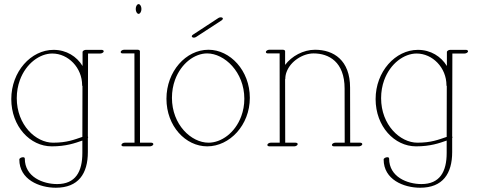

<svg xmlns="http://www.w3.org/2000/svg" viewBox="-20 -694 2305 922"><path d="M478 -447.8C478 -451.7 473.6 -454.6 467.8 -454.6H392.6C385.3 -454.6 377.9 -450.2 376.5 -445.3V-377C348.6 -422.9 298.8 -454.6 237.3 -454.6C128.9 -454.6 34.2 -350.1 34.2 -218.3C34.2 -86.9 124.5 8.8 228.5 8.8C296.9 8.8 339.4 -6.3 375.5 -19V40.5C375.5 130.9 342.3 189.9 254.4 189.9C186.5 189.9 99.1 155.8 99.1 67.4C99.1 62.9 95.2 61 90.4 61C82.8 61 72.8 65.8 72.8 71.8C72.8 168 168.5 207.5 248 207.5C356.4 207.5 401.9 140.1 401.9 36.1V-30.8C403.3 -32.7 403.8 -35.2 402.8 -37.1C402.8 -37.6 402.3 -38.1 401.9 -38.6L402.8 -437H461.4C468.3 -437 478 -441.4 478 -447.8ZM375.5 -36.6C335.9 -23.4 301.8 -8.8 234.9 -8.8C151.9 -8.8 60.5 -93.8 60.5 -222.7C60.5 -253.9 65.9 -282.7 75.2 -308.6C105 -390.6 171.9 -437 231 -437C307.6 -437 374.5 -369.1 374.5 -284.2C374.5 -282.7 375 -281.7 376 -280.8Z M631.8 -650.9C631.8 -638.2 638.2 -627.4 645.5 -627.4C652.8 -627.4 659.2 -638.2 659.2 -650.9C659.2 -663.6 652.8 -674.3 645.5 -674.3C638.2 -674.3 631.8 -663.6 631.8 -650.9ZM559.6 -443.8C559.6 -439.9 563.5 -437.5 569.3 -437.5H625.5L626 -8.8H579.1C572.3 -8.8 565.4 -4.9 563.5 0C561.5 4.9 565.9 8.8 572.8 8.8H699.7C706.5 8.8 716.3 4.4 716.3 -2C716.3 -5.9 711.9 -8.8 706.1 -8.8H652.3L651.9 -448.2C651.9 -451.7 647.5 -455.1 641.6 -455.1H575.7C568.8 -455.1 559.6 -450.7 559.6 -443.8Z M911.1 -513.2C914.6 -513.2 918.5 -514.2 921.9 -516.6L1044.9 -596.7C1048.3 -599.1 1050.3 -602.1 1050.3 -604.5C1050.3 -608.9 1044.9 -610.8 1040 -610.8C1036.6 -610.8 1032.2 -609.9 1029.3 -607.9L906.2 -527.3C902.8 -524.9 900.9 -522.5 900.9 -520C900.9 -515.6 906.2 -513.2 911.1 -513.2ZM1179.7 -224.1C1179.7 -355.5 1085 -455.1 981 -455.1C872.6 -455.1 779.3 -351.1 779.3 -219.7C779.3 -88.4 871.1 8.8 975.1 8.8C1082.5 8.8 1179.7 -92.8 1179.7 -224.1ZM981.4 -8.8C898.4 -8.8 805.7 -95.2 805.7 -224.1C805.7 -255.4 811 -284.2 820.3 -310.1C850.1 -391.1 915.5 -437.5 974.6 -437.5C1057.6 -437.5 1153.3 -348.6 1153.3 -219.7C1153.3 -189.5 1147.9 -161.1 1138.7 -136.2C1108.9 -54.7 1041.5 -8.8 981.4 -8.8Z M1256.8 -443.8C1256.8 -439.9 1260.7 -437.5 1266.6 -437.5H1322.8L1323.2 -8.8H1280.3C1273.4 -8.8 1266.1 -4.9 1264.2 0C1262.2 4.9 1267.1 8.8 1273.9 8.8H1393.1C1399.9 8.8 1407.2 4.9 1409.2 0C1411.1 -4.9 1406.2 -8.8 1399.4 -8.8H1349.6L1349.1 -313C1349.6 -314 1350.1 -314.9 1350.1 -315.9C1350.1 -326.7 1352.1 -337.9 1356 -348.1C1375 -400.4 1434.6 -437.5 1485.8 -437.5C1559.1 -437.5 1634.8 -397 1634.8 -268.6L1635.3 -8.8H1590.3C1583.5 -8.8 1576.2 -4.9 1574.2 0C1572.3 4.9 1577.1 8.8 1584 8.8H1703.1C1710 8.8 1719.7 4.4 1719.7 -2C1719.7 -5.9 1715.3 -8.8 1709.5 -8.8H1661.6L1661.1 -272.9C1661.1 -405.3 1582 -455.1 1492.7 -455.1C1436.5 -455.1 1380.4 -424.3 1349.1 -382.3V-448.2C1349.1 -451.7 1344.7 -455.1 1338.9 -455.1H1272.9C1266.1 -455.1 1256.8 -450.7 1256.8 -443.8Z M2227.5 -447.8C2227.5 -451.7 2223.1 -454.6 2217.3 -454.6H2142.1C2134.8 -454.6 2127.4 -450.2 2126 -445.3V-377C2098.1 -422.9 2048.3 -454.6 1986.8 -454.6C1878.4 -454.6 1783.7 -350.1 1783.7 -218.3C1783.7 -86.9 1874 8.8 1978 8.8C2046.4 8.8 2088.9 -6.3 2125 -19V40.5C2125 130.9 2091.8 189.9 2003.9 189.9C1936 189.9 1848.6 155.8 1848.6 67.4C1848.6 62.9 1844.7 61 1839.9 61C1832.3 61 1822.3 65.8 1822.3 71.8C1822.3 168 1918 207.5 1997.6 207.5C2106 207.5 2151.4 140.1 2151.4 36.1V-30.8C2152.8 -32.7 2153.3 -35.2 2152.3 -37.1C2152.3 -37.6 2151.9 -38.1 2151.4 -38.6L2152.3 -437H2210.9C2217.8 -437 2227.5 -441.4 2227.5 -447.8ZM2125 -36.6C2085.4 -23.4 2051.3 -8.8 1984.4 -8.8C1901.4 -8.8 1810.1 -93.8 1810.1 -222.7C1810.1 -253.9 1815.4 -282.7 1824.7 -308.6C1854.5 -390.6 1921.4 -437 1980.5 -437C2057.1 -437 2124 -369.1 2124 -284.2C2124 -282.7 2124.5 -281.7 2125.5 -280.8Z"/></svg>

Font: WireWyrm
Style: Light
Weight: 200
Version: Version 001.000